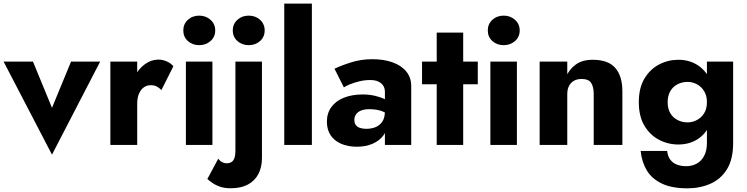

<svg xmlns="http://www.w3.org/2000/svg" viewBox="-23 -800 4125 1060"><path d="M-3.2 -460 264 53.8 530 -460H369.3L264 -204.7L159 -460Z M734.5 -460H586.3V0H734.5ZM868.2 -303 934 -433.7Q922.7 -449.5 899.4 -460.2Q876.2 -471 851.2 -471Q812.3 -471 777.6 -446Q742.8 -421 720.7 -378Q698.5 -335 698.5 -280L734.5 -227.5Q734.5 -260.5 744.4 -283Q754.3 -305.5 770.9 -317.6Q787.5 -329.7 809.3 -329.7Q829.3 -329.7 842.7 -322.3Q856 -315 868.2 -303Z M989 -631.8Q989 -596.2 1014.2 -573.4Q1039.5 -550.7 1077 -550.7Q1113.3 -550.7 1139.3 -573.4Q1165.2 -596.2 1165.2 -631.8Q1165.2 -667.5 1139.3 -690.6Q1113.3 -713.7 1077 -713.7Q1039.5 -713.7 1014.2 -690.6Q989 -667.5 989 -631.8ZM1003.3 -460V0H1149.7V-460Z M1262.2 -631.8Q1262.2 -596.2 1287.7 -573.4Q1313.3 -550.7 1350 -550.7Q1387.3 -550.7 1412.8 -573.4Q1438.2 -596.2 1438.2 -631.8Q1438.2 -667.7 1412.8 -690.7Q1387.3 -713.7 1350 -713.7Q1313.3 -713.7 1287.7 -690.7Q1262.2 -667.7 1262.2 -631.8ZM1181.8 76.5 1121.8 188.2Q1133 198.2 1149.8 210.1Q1166.7 222 1191.7 230.7Q1216.7 239.3 1250.5 239.3Q1307.5 239.3 1345.7 218.8Q1383.8 198.3 1403.5 160.7Q1423.2 123 1423.2 72.2V-460H1276.7V33.3Q1276.7 56.7 1271.2 72.4Q1265.8 88.2 1254.7 94.8Q1243.7 101.5 1228.7 101.5Q1216.2 101.5 1204.5 95.9Q1192.8 90.3 1181.8 76.5Z M1546.3 -780V0H1698.8V-780Z M1933.3 -138.2Q1933.3 -155.5 1942.9 -169.1Q1952.5 -182.7 1970.7 -189.9Q1988.8 -197.2 2015.5 -197.2Q2054.2 -197.2 2082.2 -187.5Q2110.2 -177.8 2135 -157.7V-230.3Q2124.8 -240.8 2101.5 -252.4Q2078.2 -264 2046.7 -271.2Q2015.2 -278.5 1979.8 -278.5Q1920.5 -278.5 1875.5 -260.5Q1830.5 -242.5 1806.1 -208.6Q1781.7 -174.7 1781.7 -128.2Q1781.7 -84.5 1801.9 -53.8Q1822.2 -23 1859.8 -6.5Q1897.5 10 1948.2 10Q1996.2 10 2034.3 -6.5Q2072.5 -23 2095.3 -54.5Q2118 -86 2118 -130L2102 -186Q2102 -149.2 2087.4 -128.1Q2072.8 -107 2049.8 -97.9Q2026.8 -88.8 1999.3 -88.8Q1979.2 -88.8 1964.3 -93.9Q1949.3 -99 1941.3 -109.8Q1933.3 -120.7 1933.3 -138.2ZM1875.5 -317.7Q1886.5 -325 1908.3 -334.2Q1930.2 -343.3 1959.4 -350.7Q1988.7 -358.2 2021.7 -358.2Q2059.7 -358.2 2080.8 -340.5Q2102 -322.8 2102 -294V0H2247.3V-324.7Q2247.3 -371.8 2220 -405.2Q2192.7 -438.5 2144.2 -455.8Q2095.7 -473.2 2033.5 -473.2Q1971.5 -473.2 1917.3 -456.3Q1863 -439.5 1823.7 -420.5Z M2307 -460V-334.7H2614.8V-460ZM2388 -620V0H2534.2V-620Z M2670 -631.8Q2670 -596.2 2695.2 -573.4Q2720.5 -550.7 2758 -550.7Q2794.3 -550.7 2820.3 -573.4Q2846.2 -596.2 2846.2 -631.8Q2846.2 -667.5 2820.3 -690.6Q2794.3 -713.7 2758 -713.7Q2720.5 -713.7 2695.2 -690.6Q2670 -667.5 2670 -631.8ZM2684.3 -460V0H2830.7V-460Z M3108.8 -460H2956.3V0H3108.8ZM3254.8 -280V0H3413V-296Q3413 -379.7 3374 -424.8Q3335 -470 3249 -470Q3191.8 -470 3155.3 -443.4Q3118.8 -416.8 3100.8 -373.2Q3082.8 -329.7 3082.8 -274.7L3108.8 -280Q3108.8 -307.7 3118.8 -326.2Q3128.7 -344.7 3146.1 -354.3Q3163.5 -364 3188.3 -364Q3226.2 -364 3240.5 -342.4Q3254.8 -320.8 3254.8 -280Z M3513.8 33.2Q3520.2 94.3 3547.9 140.7Q3575.7 187 3630.8 213.3Q3685.8 239.7 3772.5 239.7Q3841.7 239.7 3899.3 214.3Q3957 188.8 3990.8 133.8Q4024.5 78.7 4024.5 -10V-460H3879.8V-10Q3879.8 31.3 3864.5 60.4Q3849.2 89.5 3823.2 103.5Q3797.2 117.5 3765.3 117.5Q3736 117.5 3713 108.3Q3690 99.2 3676.5 80Q3663 60.8 3660.2 33.2ZM3503.8 -236Q3503.8 -157.7 3534.8 -105.8Q3565.8 -54 3615.7 -28.1Q3665.5 -2.2 3722.2 -2.2Q3765.2 -2.2 3801.7 -17.4Q3838.3 -32.7 3864.9 -62.9Q3891.5 -93.2 3907.1 -136.6Q3922.7 -180 3922.7 -236Q3922.7 -311 3896.2 -363.1Q3869.8 -415.2 3825 -442.6Q3780.2 -470 3722.2 -470Q3665.5 -470 3615.7 -444Q3565.8 -418 3534.8 -366.1Q3503.8 -314.2 3503.8 -236ZM3663 -236Q3663 -271.8 3677.8 -297Q3692.5 -322.2 3717.8 -335Q3743 -347.8 3772.8 -347.8Q3792.3 -347.8 3811.1 -340.9Q3829.8 -334 3845.3 -320.2Q3860.7 -306.3 3870.2 -285.2Q3879.8 -264.2 3879.8 -236Q3879.8 -199 3864.2 -174.3Q3848.5 -149.7 3823.8 -137Q3799.2 -124.3 3772.8 -124.3Q3743 -124.3 3717.8 -137.3Q3692.5 -150.2 3677.8 -174.8Q3663 -199.5 3663 -236Z"/></svg>

Font: Jost* Book
Style: Regular
Weight: 400
Version: Version 3.000